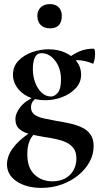

<svg xmlns="http://www.w3.org/2000/svg" viewBox="-20 -633 491 935"><path d="M182 282Q109 282 61.5 250.5Q14 219 14 167Q14 146 23.5 121.5Q33 97 60.5 67Q88 37 142 2L152 13Q142 23 133 36.5Q124 50 118.5 69.5Q113 89 113 119Q113 184 148 217Q183 250 235 250Q270 250 296 236.5Q322 223 337 197.5Q352 172 352 138Q352 108 338.5 89.5Q325 71 302.5 60.5Q280 50 252 44Q224 38 195 34Q160 28 127.5 20.5Q95 13 75 -4Q55 -21 55 -54Q55 -80 78.5 -111Q102 -142 158 -167L167 -161Q148 -151 139.5 -139Q131 -127 131 -110Q131 -87 148.5 -74.5Q166 -62 195 -56Q224 -50 256 -44Q288 -39 319.5 -32Q351 -25 377.5 -13Q404 -1 420 21Q436 43 436 78Q436 119 416 155.5Q396 192 361 220.5Q326 249 280 265.5Q234 282 182 282ZM202 -145Q151 -145 115.5 -163Q80 -181 61.5 -209.5Q43 -238 43 -268Q43 -310 70.5 -338Q98 -366 138 -379.5Q178 -393 215 -393Q262 -393 298 -376.5Q334 -360 354.5 -332.5Q375 -305 375 -270Q375 -231 348.5 -203Q322 -175 282.5 -160Q243 -145 202 -145ZM229 -163Q246 -163 261.5 -181.5Q277 -200 277 -246Q277 -301 248.5 -337.5Q220 -374 182 -374Q160 -374 150 -353.5Q140 -333 140 -295Q140 -262 151 -232Q162 -202 182 -182.5Q202 -163 229 -163ZM303 -313 305 -345Q337 -370 367.5 -383Q398 -396 435 -396Q440 -396 441.5 -388Q443 -380 443 -368Q443 -354 439 -337Q435 -320 432 -323Q413 -331 394 -335.5Q375 -340 357 -340Q346 -340 334 -338.5Q322 -337 309 -332ZM223 -495Q195 -495 178.5 -511Q162 -527 162 -556Q162 -582 178.5 -597.5Q195 -613 223 -613Q251 -613 266 -597.5Q281 -582 281 -556Q281 -495 223 -495Z"/></svg>

Font: Cormorant Light
Style: Bold
Weight: 700
Version: Version 4.000